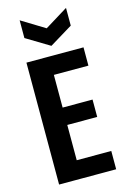

<svg xmlns="http://www.w3.org/2000/svg" viewBox="-132 -944 659 1004"><g transform="rotate(-15 197.5 -441.5)"><path d="M58 0V-660H180V0ZM131 0V-99H367V0ZM131 -290V-384H342V-290ZM131 -561V-660H367V-561ZM81 -883 207 -806 332 -883V-787L207 -711L81 -787Z"/></g></svg>

Font: Bricolage Grotesque Condensed SemiBold
Style: Regular
Weight: 600
Width: 3
Designer: Mathieu Triay
Foundry: Atelier Triay
Version: Version 1.000;gftools[0.9.30]